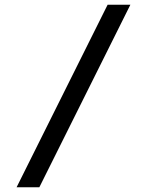

<svg xmlns="http://www.w3.org/2000/svg" viewBox="-20 -730 620 810"><path d="M50 60 434 -710H530L146 60Z"/></svg>

Font: Sometype Mono SemiBold
Style: Regular
Weight: 600
Designer: Ryoichi Tsunekawa
Foundry: Dharma Type
Version: Version 1.001